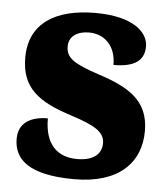

<svg xmlns="http://www.w3.org/2000/svg" viewBox="-45 -591 562 642"><g transform="rotate(5 236.0 -270.0)"><path d="M228 10C375 10 449 -63 449 -171C449 -274 380 -313 279 -346C192 -375 167 -392 167 -431C167 -465 196 -483 234 -483C285 -483 325 -448 325 -382C396 -382 428 -406 428 -453C428 -500 378 -550 250 -550C117 -550 29 -497 29 -381C29 -280 86 -237 200 -201C277 -176 313 -157 313 -118C313 -86 291 -58 231 -58C167 -58 122 -95 122 -185C68 -185 24 -164 24 -108C24 -42 70 10 228 10Z"/></g></svg>

Font: Noto Serif Sinhala SemiCondensed Black
Style: Regular
Weight: 900
Width: 4
Designer: Jelle Bosma - Monotype Design Team
Foundry: Monotype Imaging Inc.
Version: Version 2.007